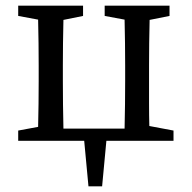

<svg xmlns="http://www.w3.org/2000/svg" viewBox="-20 -495 674 675"><path d="M44 0V-36L114 -49Q115 -87 115.5 -131Q116 -175 116 -210V-265Q116 -299 115.5 -343.5Q115 -388 114 -426L44 -439V-475H272V-439L203 -425Q202 -387 201.5 -343Q201 -299 201 -265V-210Q201 -174 201.5 -127.5Q202 -81 203 -43H418Q419 -81 419.5 -127.5Q420 -174 420 -210V-265Q420 -299 419.5 -343.5Q419 -388 418 -426L348 -439V-475H576V-439L506 -425Q505 -387 504.5 -343Q504 -299 504 -265V-210Q504 -176 504 -132.5Q504 -89 505 -52L590 -36V0H354L339 160H291L276 0Z"/></svg>

Font: Source Serif Pro
Style: Regular
Weight: 400
Designer: Frank Grießhammer
Foundry: Adobe Systems Incorporated
Version: Version 2.000;PS 1.000;hotconv 16.6.51;makeotf.lib2.5.65220